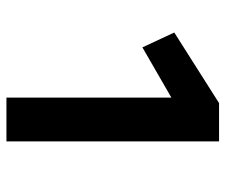

<svg xmlns="http://www.w3.org/2000/svg" viewBox="-72 -628 700 596"><g transform="rotate(90 278.0 -330.0)"><path d="M283 0V-512L127 -422L81 -521L300 -660H419V0Z"/></g></svg>

Font: Cairo Play
Style: Bold
Weight: 700
Version: Version 3.119